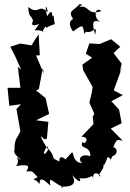

<svg xmlns="http://www.w3.org/2000/svg" viewBox="-20 -915 658 969"><path d="M308 -108C321 -105 276 -145 280 -100C226 -124 269 -112 225 -163C198 -114 194 -147 219 -177C239 -129 191 -209 188 -222C188 -240 200 -197 217 -218L224 -300L162 -308L228 -340L210 -420L162 -459L176 -465L196 -571L201 -543L162 -635L181 -636L175 -742C163 -723 150 -707 140 -686L81 -695L32 -679L57 -630L87 -563L70 -578L83 -472H18L27 -381L86 -389L63 -365L83 -252L66 -220C86 -244 48 -216 54 -162C42 -138 77 -121 87 -105C41 -141 90 -110 61 -77C140 -90 124 -70 113 -50C146 -49 135 -59 170 -21C125 5 144 -31 180 14C178 -36 218 8 234 22C225 -34 243 4 292 26C287 44 298 27 298 27C350 28 367 7 344 -31C404 33 382 -26 377 -16C452 -6 435 -50 456 -6C440 -25 457 -61 489 -25C454 -27 532 -70 490 -102C508 -84 500 -63 524 -123C552 -110 528 -93 548 -127C582 -139 568 -173 552 -171C570 -225 579 -205 599 -205L539 -266L594 -293L581 -362L542 -404L600 -435L554 -459L597 -577L584 -548L594 -594L553 -647L587 -679L541 -717L483 -693L431 -696L413 -644L445 -624L396 -589L400 -560L447 -477L444 -451L431 -397L456 -341L448 -326L452 -289L391 -225C439 -225 408 -178 396 -199C379 -157 436 -186 436 -127C372 -144 377 -97 398 -92C364 -97 391 -90 368 -100C343 -128 356 -132 344 -147ZM200 -756C182 -739 216 -800 212 -774C274 -810 254 -768 251 -837C238 -814 252 -889 218 -833C203 -899 216 -887 221 -854C171 -899 179 -836 122 -880C127 -817 138 -843 142 -818C161 -821 113 -770 177 -794C137 -730 152 -788 220 -744ZM414 -755C454 -743 472 -801 460 -739C445 -799 443 -818 486 -805C451 -820 458 -887 492 -859C417 -834 431 -894 379 -879C405 -903 406 -883 383 -895C352 -860 320 -862 349 -819C321 -805 334 -777 349 -756C403 -798 397 -786 406 -744Z"/></svg>

Font: Asimov Aggro
Style: Condensed
Weight: 500
Designer: Google
Version: Version 2.000980; 2014